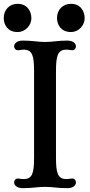

<svg xmlns="http://www.w3.org/2000/svg" viewBox="-23 -983 471 1010"><path d="M51.3 -23.4C51.3 -11.7 61.5 6.8 97.2 6.8C149.9 6.8 172.9 0 214.4 0C254.4 0 278.8 6.8 330.6 6.8C366.7 6.8 376.5 -11.7 376.5 -23.4C376.5 -32.7 370.1 -43.9 357.9 -43.9C344.7 -43.9 340.3 -41 326.2 -41C280.3 -41 271.5 -73.7 271.5 -154.3V-607.9C271.5 -689 280.3 -721.7 326.2 -721.7C343.3 -721.7 346.2 -718.8 357.9 -718.8C370.1 -718.8 376.5 -729.5 376.5 -739.3C376.5 -750.5 366.7 -769.5 330.6 -769.5C278.8 -769.5 254.4 -762.2 214.4 -762.2C172.9 -762.2 149.9 -769.5 97.2 -769.5C61.5 -769.5 51.3 -750.5 51.3 -739.3C51.3 -729.5 58.1 -718.8 70.3 -718.8C82.5 -718.8 87.4 -721.7 101.6 -721.7C147.5 -721.7 156.2 -689.5 156.2 -607.9V-154.3C156.2 -73.2 147.5 -41 101.6 -41C84.5 -41 81.1 -43.9 70.3 -43.9C58.1 -43.9 51.3 -32.7 51.3 -23.4ZM349.6 -814.5C393.6 -814.5 422.4 -852.1 422.4 -886.7C422.4 -925.8 399.4 -962.9 350.6 -962.9C306.2 -962.9 276.9 -930.7 276.9 -888.2C276.9 -853 297.9 -814.5 349.6 -814.5ZM68.8 -814.5C112.8 -814.5 142.1 -852.1 142.1 -886.7C142.1 -925.8 118.7 -962.9 69.8 -962.9C25.9 -962.9 -3.4 -930.7 -3.4 -888.2C-3.4 -853 17.1 -814.5 68.8 -814.5Z"/></svg>

Font: Stoke
Style: Regular
Weight: 400
Designer: Nicole Fally
Foundry: Nicole Fally
Version: Version 1.002